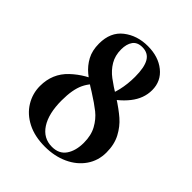

<svg xmlns="http://www.w3.org/2000/svg" viewBox="-185 -744 865 865"><g transform="rotate(45 247.5 -311.5)"><path d="M311 -497Q311 -557 294 -586Q277 -615 240 -615Q208 -615 193.5 -594.5Q179 -574 179 -540Q179 -501 196.5 -471.5Q214 -442 242.5 -420.5Q271 -399 317 -371Q362 -342 391.5 -316.5Q421 -291 441 -253.5Q461 -216 461 -165Q461 -113 433 -72.5Q405 -32 356 -9.5Q307 13 246 13Q181 13 134 -11Q87 -35 62 -76Q37 -117 37 -165Q37 -244 92 -296Q147 -348 223 -372L229 -364Q190 -337 171 -297Q152 -257 152 -188Q152 -104 183 -56.5Q214 -9 269 -9Q314 -9 336 -41Q358 -73 358 -124Q358 -171 339.5 -204.5Q321 -238 293.5 -260Q266 -282 220 -311Q178 -336 151 -358.5Q124 -381 107 -412.5Q90 -444 90 -488Q90 -561 138 -598.5Q186 -636 254 -636Q321 -636 364.5 -601Q408 -566 408 -509Q408 -456 371.5 -410Q335 -364 278 -333L273 -339Q292 -369 301.5 -410Q311 -451 311 -497Z"/></g></svg>

Font: Cormorant Infant
Style: Bold
Weight: 700
Designer: Christian Thalmann (Catharsis Fonts)
Foundry: Catharsis Fonts
Version: Version 4.000